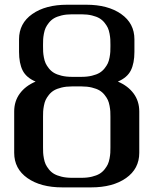

<svg xmlns="http://www.w3.org/2000/svg" viewBox="-20 -812 707 832"><path d="M458.5 -306.2Q458.5 -319.3 458 -329.1Q457.5 -338.9 454.8 -353.5Q452.1 -368.2 447.3 -378.7Q442.4 -389.2 433.1 -400.9Q423.8 -412.6 411.1 -420.2Q398.4 -427.7 378.4 -432.6Q358.4 -437.5 333.5 -437.5H291.5Q266.6 -437.5 246.6 -432.6Q226.6 -427.7 213.9 -420.2Q201.2 -412.6 191.9 -400.9Q182.6 -389.2 177.7 -378.7Q172.9 -368.2 170.2 -353.5Q167.5 -338.9 167 -329.1Q166.5 -319.3 166.5 -306.2V-172.9Q166.5 -159.7 167 -149.9Q167.5 -140.1 170.2 -125.5Q172.9 -110.8 177.7 -100.3Q182.6 -89.8 191.9 -78.1Q201.2 -66.4 213.9 -58.8Q226.6 -51.3 246.6 -46.4Q266.6 -41.5 291.5 -41.5H333.5Q358.4 -41.5 378.4 -46.4Q398.4 -51.3 411.1 -58.8Q423.8 -66.4 433.1 -78.1Q442.4 -89.8 447.3 -100.3Q452.1 -110.8 454.8 -125.5Q457.5 -140.1 458 -149.9Q458.5 -159.7 458.5 -172.9ZM583.5 -329.1V-149.9Q583.5 -80.6 526.1 -40.3Q468.8 0 375 0H250Q156.2 0 98.9 -40.3Q41.5 -80.6 41.5 -149.9V-329.1Q41.5 -373.5 65.9 -406.7Q90.3 -439.9 134.3 -458.5Q93.8 -475.6 78.1 -506.8Q62.5 -538.1 62.5 -587.4V-641.6Q62.5 -710.9 119.9 -751.2Q177.2 -791.5 271 -791.5H354Q447.8 -791.5 505.1 -751.2Q562.5 -710.9 562.5 -641.6V-587.4Q562.5 -538.1 546.9 -506.8Q531.2 -475.6 490.7 -458.5Q534.7 -439.9 559.1 -406.7Q583.5 -373.5 583.5 -329.1ZM333.5 -479Q358.4 -479 378.4 -483.9Q398.4 -488.8 411.1 -496.3Q423.8 -503.9 433.1 -515.6Q442.4 -527.3 447.3 -537.8Q452.1 -548.3 454.8 -563Q457.5 -577.6 458 -587.4Q458.5 -597.2 458.5 -610.4V-618.7Q458.5 -631.8 458 -641.6Q457.5 -651.4 454.8 -666Q452.1 -680.7 447.3 -691.2Q442.4 -701.7 433.1 -713.4Q423.8 -725.1 411.1 -732.7Q398.4 -740.2 378.4 -745.1Q358.4 -750 333.5 -750H291.5Q266.6 -750 246.6 -745.1Q226.6 -740.2 213.9 -732.7Q201.2 -725.1 191.9 -713.4Q182.6 -701.7 177.7 -691.2Q172.9 -680.7 170.2 -666Q167.5 -651.4 167 -641.6Q166.5 -631.8 166.5 -618.7V-610.4Q166.5 -597.2 167 -587.4Q167.5 -577.6 170.2 -563Q172.9 -548.3 177.7 -537.8Q182.6 -527.3 191.9 -515.6Q201.2 -503.9 213.9 -496.3Q226.6 -488.8 246.6 -483.9Q266.6 -479 291.5 -479Z"/></svg>

Font: Gputeks
Style: Bold
Weight: 600
Width: 8
Version: Version 0.9